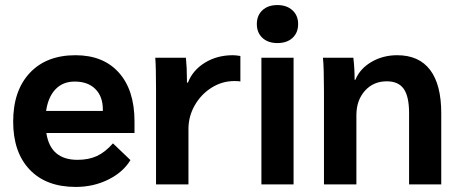

<svg xmlns="http://www.w3.org/2000/svg" viewBox="-20 -728 1815 758"><path d="M511 -203H163Q179 -97 286 -97Q330 -97 362.5 -112Q395 -127 426 -162L495 -96Q466 -48 407.5 -19Q349 10 279 10Q162 10 97 -58.5Q32 -127 32 -248Q32 -370 97.5 -440Q163 -510 278 -510Q388 -510 449.5 -441Q511 -372 511 -249ZM386 -296Q386 -347 356.5 -376.5Q327 -406 275 -406Q228 -406 199 -375.5Q170 -345 162 -290H386Z M596 -378Q596 -463 593 -500H714Q718 -461 718 -412V-402H722Q741 -451 789 -480.5Q837 -510 899 -510Q911 -510 929 -507V-406Q925 -408 905 -408Q857 -408 815.5 -382Q774 -356 749 -312.5Q724 -269 724 -219V0H596Z M994 -633Q994 -667 1016 -687.5Q1038 -708 1075 -708Q1112 -708 1134.5 -687.5Q1157 -667 1157 -633Q1157 -599 1135 -578.5Q1113 -558 1075 -558Q1038 -558 1016 -578.5Q994 -599 994 -633ZM1012 -500H1139V0H1012Z M1259 -368Q1259 -459 1255 -500H1375Q1380 -458 1380 -413H1383Q1401 -457 1446.5 -483.5Q1492 -510 1548 -510Q1634 -510 1678 -452Q1722 -394 1722 -281V0H1595V-282Q1595 -347 1574 -377Q1553 -407 1507 -407Q1454 -407 1420.5 -369.5Q1387 -332 1387 -273V0H1259Z"/></svg>

Font: Sarabun
Style: Bold
Weight: 700
Designer: Suppakit Chalermlarp | Katatrad Co.,Ltd.
Foundry: Cadson Demak Co.,Ltd.
Version: Version 1.000; ttfautohint (v1.6)